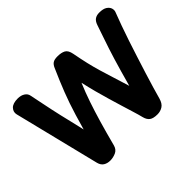

<svg xmlns="http://www.w3.org/2000/svg" viewBox="-160 -1071 1372 1372"><g transform="rotate(-45 525.5 -385.5)"><path d="M32 -693Q25 -722 46 -745Q67 -768 118 -768Q149 -768 171 -754Q193 -740 197 -716Q208 -663 216.5 -621Q225 -579 233 -541.5Q241 -504 250 -465Q259 -426 270 -381Q281 -336 294 -278Q312 -341 327 -391Q342 -441 356.5 -482.5Q371 -524 386 -563Q401 -602 418.5 -643.5Q436 -685 458 -735Q468 -759 483.5 -769.5Q499 -780 531 -780Q569 -780 592.5 -767.5Q616 -755 624 -712Q636 -648 648 -596.5Q660 -545 674.5 -496Q689 -447 706.5 -392Q724 -337 745 -268Q763 -333 777.5 -384Q792 -435 805 -477.5Q818 -520 831 -560Q844 -600 859 -643Q874 -686 891 -737Q901 -766 918.5 -778Q936 -790 963 -790Q1003 -790 1023.5 -776Q1044 -762 1049 -743Q1054 -724 1047 -708Q1031 -667 1011.5 -613Q992 -559 971.5 -497.5Q951 -436 931 -373Q911 -310 892 -250Q873 -190 858 -138.5Q843 -87 833 -51Q822 -12 798 3.5Q774 19 744 19Q702 19 682.5 4.5Q663 -10 655 -41Q646 -77 633 -118.5Q620 -160 606 -206.5Q592 -253 576.5 -305Q561 -357 546.5 -412Q532 -467 519 -525Q490 -456 466 -385.5Q442 -315 418 -233Q394 -151 366 -44Q357 -11 329 1.5Q301 14 272 14Q243 14 222 1Q201 -12 193 -42Z"/></g></svg>

Font: Playpen Sans
Style: Bold
Weight: 700
Designer: Laura Meseguer, Veronika Burian, José Scaglione
Foundry: TypeTogether
Version: Version 1.001